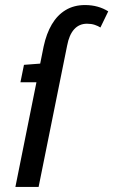

<svg xmlns="http://www.w3.org/2000/svg" viewBox="-20 -741 449 761"><path d="M41 0 153 -557Q164 -608 185.5 -644.5Q207 -681 240 -701Q273 -721 317 -721Q344 -721 367 -714.5Q390 -708 409 -696L378 -632Q369 -638 355.5 -642.5Q342 -647 325 -647Q294 -647 274 -625Q254 -603 246 -560L133 0ZM61 -415 75 -484 141 -489H187L172 -415Z"/></svg>

Font: Source Sans 3 Medium
Style: Italic
Weight: 500
Italic angle: -11°
Designer: Paul D. Hunt
Foundry: Adobe
Version: Version 3.052;hotconv 1.1.0;makeotfexe 2.6.0